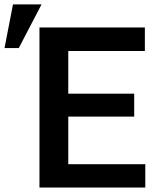

<svg xmlns="http://www.w3.org/2000/svg" viewBox="-64 -833 684 853"><path d="M532.2 -314.9V-417H239.3V-606.4H579.6V-710.9H111.3V0H581.5V-103.5H239.3V-314.9ZM-6.3 -813.5 -43.9 -619.6H19.5L120.6 -813.5Z"/></svg>

Font: Roboto Mono SemiBold
Style: Regular
Weight: 600
Monospace: yes
Designer: Google
Version: Version 3.000